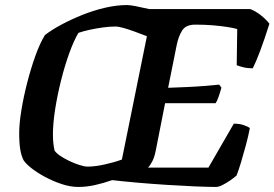

<svg xmlns="http://www.w3.org/2000/svg" viewBox="-20 -740 1086 760"><path d="M290 0Q258.5 0 224 -11.5Q189.5 -23 158.2 -39.8Q127 -56.5 104.2 -74.5Q81.5 -92.5 73.5 -105.5Q65 -121.5 60.5 -146.5Q56 -171.5 56 -214Q56 -250.5 64.5 -303Q73 -355.5 87.5 -412Q102 -468.5 120 -518.8Q138 -569 158 -601.5Q185 -622 223.5 -642.8Q262 -663.5 306.5 -681.2Q351 -699 396.5 -709.5Q442 -720 483 -720Q493.5 -720 516 -715.8Q538.5 -711.5 571 -704H971Q992.5 -695.5 1012.8 -679.5Q1033 -663.5 1046.5 -646Q1027 -584.5 1010.2 -539.8Q993.5 -495 980.5 -469.5Q960 -469.5 942.2 -474Q924.5 -478.5 917 -482L919 -625Q906.5 -629 881 -633Q855.5 -637 823 -639.8Q790.5 -642.5 753.5 -642.5Q715 -642.5 700.8 -619Q686.5 -595.5 680 -564.5L645.5 -392.5Q687 -394 721 -395.5Q755 -397 785.8 -399.5Q816.5 -402 847.5 -405L856.5 -393Q850 -369.5 844.2 -354Q838.5 -338.5 833.5 -331.5H633.5L596.5 -144Q591.5 -117.5 582.2 -100.2Q573 -83 565.5 -76.5H805L905.5 -250.5Q928.5 -250.5 945.5 -244.5Q962.5 -238.5 969 -233Q963 -201 953.2 -165Q943.5 -129 934 -97.5Q924.5 -66 916.5 -45.5Q908 -37.5 892.5 -26.8Q877 -16 861.5 -8Q846 0 835 0Q803.5 0 751.8 -2.2Q700 -4.5 640.5 -8.2Q581 -12 523.8 -17Q466.5 -22 424 -27Q388 -14.5 354.8 -7.2Q321.5 0 290 0ZM327 -80.5Q356 -80.5 393.5 -88.8Q431 -97 462.5 -108.5L561.5 -596.5Q537.5 -606 513.5 -614.8Q489.5 -623.5 469.5 -629.2Q449.5 -635 436 -635Q413.5 -635 386.5 -631.2Q359.5 -627.5 334.5 -622Q309.5 -616.5 290.5 -610Q272 -579 254 -529Q236 -479 221.5 -421Q207 -363 198.2 -307Q189.5 -251 189.5 -207.5Q189.5 -189.5 191.2 -173.2Q193 -157 196 -144Q202 -134.5 218 -123.5Q234 -112.5 254.5 -102.8Q275 -93 294.8 -86.8Q314.5 -80.5 327 -80.5Z"/></svg>

Font: Texturina Medium
Style: Italic
Weight: 500
Italic angle: -11°
Designer: Guillermo Torres Carreño
Foundry: Omnibus-Type
Version: Version 1.002